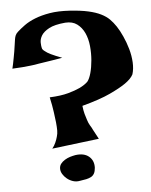

<svg xmlns="http://www.w3.org/2000/svg" viewBox="-51 -735 610 778"><g transform="rotate(-5 254.0 -346.5)"><path d="M214.8 -504.9Q197.3 -502 179.7 -499Q162.1 -496.1 148.4 -494.1Q131.8 -491.2 117.2 -489.3Q102.5 -486.3 85 -484.4Q70.3 -482.4 50.8 -481Q31.2 -479.5 9.8 -478.5Q11.7 -486.3 14.2 -498Q16.6 -509.8 18.6 -520.5Q21.5 -533.2 23.4 -546.9Q26.4 -564.5 27.8 -576.2Q29.3 -587.9 30.8 -596.7Q32.2 -605.5 35.2 -612.3Q38.1 -619.1 45.9 -626Q57.6 -636.7 75.7 -649.9Q93.8 -663.1 119.6 -673.3Q145.5 -683.6 180.2 -689.5Q214.8 -695.3 260.7 -692.4Q306.6 -689.5 336.9 -682.6Q367.2 -675.8 387.7 -665.5Q408.2 -655.3 421.4 -642.1Q434.6 -628.9 446.3 -611.3Q458 -593.8 469.2 -568.8Q480.5 -543.9 488.3 -516.6Q496.1 -489.3 497.6 -461.9Q499 -434.6 492.2 -413.1Q483.4 -395.5 458 -377.9Q435.5 -362.3 394 -342.8Q352.5 -323.2 279.3 -303.7Q281.2 -285.2 285.2 -270.5Q289.1 -255.9 293 -245.1Q296.9 -232.4 302.7 -222.7Q308.6 -213.9 313.5 -203.1Q318.4 -194.3 323.7 -184.1Q329.1 -173.8 334 -165L142.6 -141.6Q151.4 -152.3 156.7 -164.6Q162.1 -176.8 165 -187.5Q168.9 -200.2 168.9 -212.9Q168.9 -226.6 167 -246.1Q165 -262.7 161.6 -288.6Q158.2 -314.5 150.4 -349.6Q196.3 -351.6 226.1 -359.9Q255.9 -368.2 274.4 -377Q295.9 -387.7 307.6 -399.4Q316.4 -410.2 322.8 -433.1Q329.1 -456.1 331.5 -484.4Q334 -512.7 331.1 -542.5Q328.1 -572.3 317.4 -595.7Q306.6 -619.1 287.6 -633.3Q268.6 -647.5 239.3 -645.5Q195.3 -641.6 172.9 -629.4Q150.4 -617.2 141.6 -602.5Q132.8 -587.9 133.3 -573.2Q133.8 -558.6 135.7 -551.8Q136.7 -544.9 146.5 -538.1Q154.3 -531.2 170.4 -523.4Q186.5 -515.6 214.8 -504.9ZM233.4 -107.4Q268.6 -112.3 288.6 -95.7Q308.6 -79.1 307.6 -49.8Q306.6 -35.2 301.8 -26.4Q296.9 -17.6 288.6 -13.2Q280.3 -8.8 269 -6.3Q257.8 -3.9 243.2 -2Q228.5 1 214.8 -3.4Q201.2 -7.8 190.4 -16.6Q179.7 -25.4 173.3 -36.1Q167 -46.9 167 -57.6Q167 -69.3 173.3 -77.6Q179.7 -85.9 189.9 -92.3Q200.2 -98.6 211.4 -102.1Q222.7 -105.5 233.4 -107.4Z"/></g></svg>

Font: Irish Grover
Style: Regular
Weight: 400
Designer: Squid
Foundry: Font Diner, Inc DBA Sideshow
Version: Version 1.000